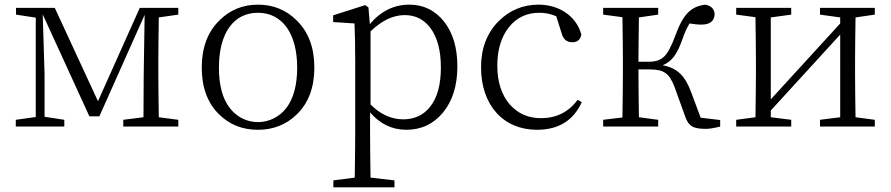

<svg xmlns="http://www.w3.org/2000/svg" viewBox="-20 -545 3837 827"><path d="M257 0V-29L172 -42V-225L164 -483L365 -44H408L603 -481L599 -224L598 -40L511 -29V0H748V-29L664 -40C663 -113 662 -176 662 -227V-284C662 -335 663 -397 664 -470L748 -482V-511H582L402 -109L216 -511H49V-482L134 -469V-41L48 -29V0Z M924 -52C969 -8 1024 14 1091 14C1157 14 1213 -8 1258 -52C1309 -101 1334 -169 1334 -254C1334 -339 1309 -407 1258 -457C1213 -502 1157 -525 1091 -525C1026 -525 970 -502 925 -457C874 -407 849 -339 849 -254C849 -168 874 -101 924 -52ZM1215 -82C1152 2 1030 2 968 -82C938 -122 923 -179 923 -254C923 -402 986 -490 1091 -490C1195 -490 1260 -402 1260 -254C1260 -180 1245 -123 1215 -82Z M1679 262V232L1576 220C1575 140 1574 77 1574 32V-61C1617 -11 1669 14 1730 14C1795 14 1847 -11 1888 -60C1929 -110 1950 -176 1950 -259C1950 -339 1931 -404 1892 -453C1853 -501 1804 -525 1743 -525C1677 -525 1620 -497 1573 -441L1567 -513L1553 -523L1415 -479V-450L1507 -444C1509 -396 1510 -341 1510 -279V34C1510 79 1509 141 1508 220L1416 232V262ZM1717 -31C1666 -31 1619 -52 1576 -95V-410C1625 -457 1674 -480 1723 -480C1770 -480 1807 -461 1835 -423C1864 -383 1879 -327 1879 -254C1879 -179 1863 -122 1831 -83C1802 -48 1764 -31 1717 -31Z M2293 14C2386 14 2450 -26 2486 -105L2468 -115C2429 -62 2376 -36 2310 -36C2255 -36 2210 -56 2175 -96C2140 -137 2122 -193 2122 -262C2122 -331 2139 -387 2173 -429C2206 -470 2250 -490 2303 -490C2329 -490 2353 -485 2376 -475L2399 -402C2406 -376 2421 -363 2445 -363C2467 -363 2480 -374 2484 -396C2463 -475 2389 -525 2300 -525C2233 -525 2175 -501 2128 -454C2077 -403 2052 -336 2052 -255C2052 -92 2148 14 2293 14Z M3021 10C3035 10 3055 7 3082 0V-28L2998 -38L2957 -148C2930 -220 2897 -252 2834 -264C2873 -279 2897 -311 2920 -378C2929 -404 2939 -426 2950 -444C2968 -441 2985 -439 3000 -439C3037 -439 3056 -453 3058 -482C3058 -505 3045 -519 3019 -525C2956 -518 2922 -483 2889 -392C2872 -346 2856 -315 2839 -300C2824 -286 2803 -279 2774 -279H2730C2730 -334 2731 -398 2732 -470L2815 -482V-511H2578V-482L2661 -471C2662 -398 2663 -335 2663 -284V-227C2663 -176 2662 -114 2661 -39L2578 -29V0H2815V-29L2732 -40C2731 -113 2730 -182 2730 -246H2778C2839 -246 2863 -230 2886 -169L2931 -44C2946 -1 2965 10 3021 10Z M3388 0V-29L3300 -40V-69L3599 -396V-40L3512 -29V0H3748V-29L3665 -40C3664 -113 3663 -176 3663 -227V-284C3663 -335 3664 -397 3665 -470L3748 -482V-511H3512V-482L3599 -470V-444L3300 -117V-470L3388 -482V-511H3151V-482L3234 -471C3235 -398 3236 -335 3236 -284V-227C3236 -176 3235 -113 3234 -40L3151 -29V0Z"/></svg>

Font: AllPunType Light
Style: Regular
Weight: 300
Version: 1.0